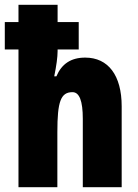

<svg xmlns="http://www.w3.org/2000/svg" viewBox="-27 -780 576 800"><path d="M213 -760H50V-688H-7V-574H50V0H212V-230C212 -357 226 -396 275 -396C304 -396 318 -359 318 -285V0H480V-337C480 -466 424 -540 328 -540C269 -540 230 -514 208 -462H199C208 -506 213 -542 213 -567V-574H301V-688H213Z"/></svg>

Font: Noto Sans Ethiopic ExtraCondensed Black
Style: Regular
Weight: 900
Width: 2
Designer: Monotype Design Team
Foundry: Monotype Imaging Inc.
Version: Version 2.102